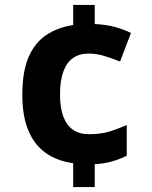

<svg xmlns="http://www.w3.org/2000/svg" viewBox="-20 -744 612 774"><path d="M362 -647Q409 -645 444.5 -635Q480 -625 508 -611L464 -496Q429 -510 398.5 -519Q368 -528 338 -528Q299 -528 273.5 -509.5Q248 -491 235 -454.5Q222 -418 222 -363Q222 -309 235.5 -273.5Q249 -238 275 -220.5Q301 -203 338 -203Q385 -203 418.5 -213Q452 -223 491 -240V-116Q460 -101 428.5 -92.5Q397 -84 362 -82V10H275V-86Q211 -95 165 -127Q119 -159 94.5 -217.5Q70 -276 70 -362Q70 -456 95.5 -514.5Q121 -573 167.5 -603.5Q214 -634 275 -643V-724H362Z"/></svg>

Font: Noto Sans Cham
Style: Regular
Weight: 400
Designer: Monotype Design Team
Foundry: Monotype Imaging Inc.
Version: Version 2.002